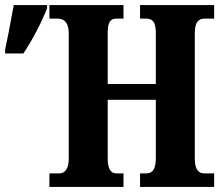

<svg xmlns="http://www.w3.org/2000/svg" viewBox="-57 -734 881 754"><path d="M137 -53H176Q193 -53 203 -67.5Q213 -82 213 -111V-602Q213 -661 169 -661H137V-714H428V-661H400Q382 -661 374 -648.5Q366 -636 366 -605V-404H555V-602Q555 -635 546 -648Q537 -661 516 -661H493V-714H784V-661H745Q727 -661 717.5 -647.5Q708 -634 708 -602V-111Q708 -53 745 -53H784V0H493V-53H517Q537 -53 546 -67.5Q555 -82 555 -115V-342H366V-111Q366 -53 400 -53H428V0H137ZM-37 -539 -24 -602Q-20 -625 -14.5 -653Q-9 -681 -3 -714H128V-702Q94 -615 35 -524H-37Z"/></svg>

Font: Noto Serif CondExtraBold
Style: Regular
Weight: 800
Width: 3
Designer: Monotype Design Team
Foundry: Monotype Imaging Inc.
Version: Version 1.001